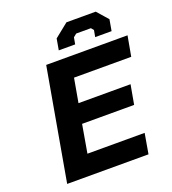

<svg xmlns="http://www.w3.org/2000/svg" viewBox="-164 -1066 1068 1189"><g transform="rotate(-20 369.5 -471.0)"><path d="M307 -795 320 -869 411 -942H604L668 -869L655 -795H547L555 -839L541 -856H444L423 -839L415 -795ZM73 0 203 -737H739L715 -604H338L310 -446H653L630 -318H287L255 -133H632L609 0Z"/></g></svg>

Font: Tomorrow SemiBold
Style: Italic
Weight: 600
Italic angle: -10°
Designer: Tony de Marco, Monica Rizzolli
Foundry: Just in Type
Version: Version 2.002